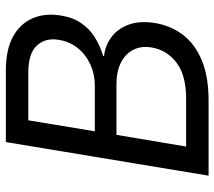

<svg xmlns="http://www.w3.org/2000/svg" viewBox="-60 -708 768 689"><g transform="rotate(-90 324.5 -364.0)"><path d="M38.1 0 158.7 -727.5H415.5Q490.7 -727.5 537.4 -701.7Q584 -675.8 603 -631.1Q622.1 -586.4 612.8 -530.3Q606 -486.8 585.2 -456.8Q564.5 -426.8 534.2 -408Q503.9 -389.2 467.8 -378.4V-375Q503.9 -371.6 534.2 -349.6Q564.5 -327.6 579.6 -288.1Q594.7 -248.5 585.9 -192.4Q576.7 -135.7 543.7 -92.3Q510.7 -48.8 452.1 -24.4Q393.6 0 307.6 0ZM142.6 -80.6H314Q398.9 -80.6 444.1 -115.5Q489.3 -150.4 498 -203.6Q504.4 -240.7 490.2 -269.3Q476.1 -297.9 444.6 -314.2Q413.1 -330.6 365.2 -330.6H184.6ZM197.3 -408.2H360.8Q401.9 -408.2 436.8 -424.1Q471.7 -439.9 495.4 -468.8Q519 -497.6 525.4 -536.6Q533.7 -584.5 505.6 -615.7Q477.5 -647 407.2 -647H236.8Z"/></g></svg>

Font: Inter 20pt
Style: Italic
Weight: 400
Italic angle: -9.3988°
Version: Version 4.001;git-66647c0bb